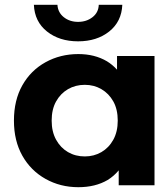

<svg xmlns="http://www.w3.org/2000/svg" viewBox="-20 -771 663 799"><path d="M306 8Q231 8 169.5 -26.5Q108 -61 73 -123Q38 -185 38 -269Q38 -354 73 -416Q108 -478 169.5 -512Q231 -546 306 -546Q374 -546 425 -516Q448 -502 467 -481V-538H623V0H474V-62Q454 -38 428 -22Q377 8 306 8ZM333 -120Q371 -120 402 -138Q433 -156 451.5 -189.5Q470 -223 470 -269Q470 -316 451.5 -349Q433 -382 402 -400Q371 -418 333 -418Q294 -418 263 -400Q232 -382 213.5 -349Q195 -316 195 -269Q195 -223 213.5 -189.5Q232 -156 263 -138Q294 -120 333 -120ZM305 -599Q227 -599 175.5 -640Q124 -681 121 -751H219Q221 -719 245.5 -699.5Q270 -680 305 -680Q340 -680 365 -699.5Q390 -719 391 -751H489Q486 -681 434.5 -640Q383 -599 305 -599Z"/></svg>

Font: Montserrat Z
Style: Bold
Weight: 700
Designer: Julieta Ulanovsky
Foundry: Julieta Ulanovsky
Version: Version 8.000